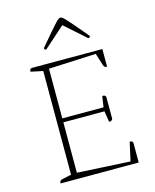

<svg xmlns="http://www.w3.org/2000/svg" viewBox="-126 -948 837 1034"><g transform="rotate(-15 292.5 -431.5)"><path d="M81 0Q81 -17 97 -20L148 -31V-609L81 -623Q81 -634 84.5 -637.5Q88 -641 98 -641H486V-542Q471 -542 466 -558L445 -625L181 -613V-336H411L420 -397Q428 -397 432.5 -395.5Q437 -394 440 -386V-264Q437 -257 432 -255Q427 -253 420 -253L410 -314H181V-33L476 -17L499 -121Q510 -121 513.5 -117Q517 -113 517 -108V0ZM311 -863Q315 -863 321 -859.5Q327 -856 339 -843Q351 -830 375 -802.5Q399 -775 439 -727Q439 -717 428 -717L311 -821L194 -717Q183 -717 183 -727Q223 -775 247 -802.5Q271 -830 283 -843Q295 -856 301 -859.5Q307 -863 311 -863Z"/></g></svg>

Font: Petrona Thin
Style: Regular
Weight: 100
Designer: Ringo R. Seeber
Foundry: Ringo R. Seeber
Version: Version 2.001; ttfautohint (v1.8.3)